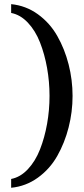

<svg xmlns="http://www.w3.org/2000/svg" viewBox="-20 -784 400 916"><path d="M216.3 -326.2Q216.3 -394 204.6 -459.7Q192.9 -525.4 170.9 -581.5Q148.9 -637.7 113 -675.8Q77.1 -713.9 33.2 -722.2V-764.2Q103.5 -757.3 160.6 -716.1Q217.8 -674.8 253.2 -612.5Q288.6 -550.3 307.4 -476.6Q326.2 -402.8 326.2 -326.2Q326.2 -250 307.4 -176.3Q288.6 -102.5 253.2 -40Q217.8 22.5 160.6 63.7Q103.5 105 33.2 111.8V69.8Q77.1 61.5 113 23.2Q148.9 -15.1 170.9 -71.3Q192.9 -127.4 204.6 -193.1Q216.3 -258.8 216.3 -326.2Z"/></svg>

Font: Trocchi
Style: Regular
Weight: 400
Designer: vernon adams
Version: Version 1.0; ttfautohint (v0.8) -l 6 -r 50 -G 100